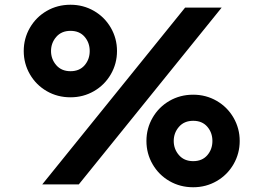

<svg xmlns="http://www.w3.org/2000/svg" viewBox="-20 -777 1110 809"><path d="M760 -745H914L312 0H158ZM277 -757Q331 -757 376 -731Q421 -705 447 -660Q473 -615 473 -562Q473 -509 447 -464Q421 -419 376 -393Q331 -367 277 -367Q222 -367 177 -393Q132 -419 106 -464Q80 -509 80 -562Q80 -615 106 -660Q132 -705 177 -731Q222 -757 277 -757ZM277 -477Q315 -477 336.5 -502Q358 -527 358 -562Q358 -597 336.5 -622Q315 -647 277 -647Q239 -647 217 -621.5Q195 -596 195 -562Q195 -528 217 -502.5Q239 -477 277 -477ZM794 -378Q848 -378 893 -352Q938 -326 964 -281Q990 -236 990 -183Q990 -130 964 -85Q938 -40 893 -14Q848 12 794 12Q739 12 694 -14Q649 -40 623 -85Q597 -130 597 -183Q597 -236 623 -281Q649 -326 694 -352Q739 -378 794 -378ZM794 -98Q832 -98 853.5 -123Q875 -148 875 -183Q875 -218 853.5 -243Q832 -268 794 -268Q756 -268 734 -242.5Q712 -217 712 -183Q712 -149 734 -123.5Q756 -98 794 -98Z"/></svg>

Font: Eudoxus Sans ExtraBold
Style: Regular
Weight: 800
Designer: Stijn de Vries
Foundry: tokotype
Version: Version 2.005